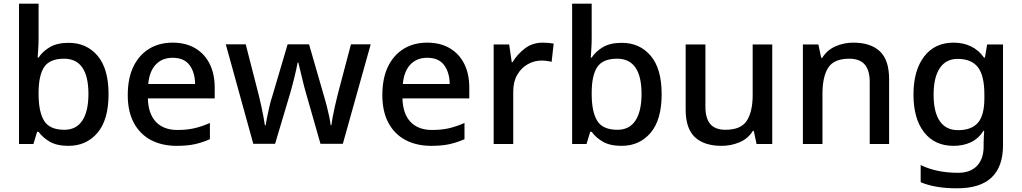

<svg xmlns="http://www.w3.org/2000/svg" viewBox="-20 -780 5536 1040"><path d="M189 -577Q189 -544 187 -514Q185 -484 184 -468H189Q211 -502 250.5 -525Q290 -548 352 -548Q449 -548 508.5 -478Q568 -408 568 -270Q568 -131 508 -60.5Q448 10 351 10Q288 10 249.5 -12.5Q211 -35 189 -66H181L161 0H83V-760H189ZM327 -462Q249 -462 219 -416.5Q189 -371 189 -277V-269Q189 -176 218.5 -126.5Q248 -77 329 -77Q393 -77 426 -127Q459 -177 459 -271Q459 -366 426 -414Q393 -462 327 -462Z M915 -549Q986 -549 1037 -519Q1088 -489 1115.5 -434.5Q1143 -380 1143 -305V-247H781Q783 -164 824.5 -120Q866 -76 941 -76Q993 -76 1033.5 -85.5Q1074 -95 1117 -114V-26Q1076 -8 1035 1Q994 10 937 10Q858 10 798.5 -21Q739 -52 705.5 -113.5Q672 -175 672 -265Q672 -356 702.5 -419Q733 -482 787.5 -515.5Q842 -549 915 -549ZM915 -467Q858 -467 823.5 -430Q789 -393 783 -325H1037Q1036 -388 1006.5 -427.5Q977 -467 915 -467Z M1639 -270Q1633 -289 1627 -313.5Q1621 -338 1615 -362.5Q1609 -387 1604 -408Q1599 -429 1596 -441H1592Q1590 -429 1585.5 -408Q1581 -387 1575 -362.5Q1569 -338 1562.5 -313.5Q1556 -289 1550 -269L1470 -1H1352L1203 -540H1311L1381 -267Q1388 -239 1395 -207.5Q1402 -176 1407 -148Q1412 -120 1415 -101H1419Q1421 -114 1424.5 -133.5Q1428 -153 1433 -174.5Q1438 -196 1442.5 -216Q1447 -236 1452 -249L1538 -540H1654L1738 -249Q1744 -229 1751 -201.5Q1758 -174 1763.5 -147.5Q1769 -121 1771 -102H1775Q1777 -118 1782 -146Q1787 -174 1794.5 -206Q1802 -238 1809 -267L1881 -540H1988L1837 -1H1716Z M2294 -549Q2365 -549 2416 -519Q2467 -489 2494.5 -434.5Q2522 -380 2522 -305V-247H2160Q2162 -164 2203.5 -120Q2245 -76 2320 -76Q2372 -76 2412.5 -85.5Q2453 -95 2496 -114V-26Q2455 -8 2414 1Q2373 10 2316 10Q2237 10 2177.5 -21Q2118 -52 2084.5 -113.5Q2051 -175 2051 -265Q2051 -356 2081.5 -419Q2112 -482 2166.5 -515.5Q2221 -549 2294 -549ZM2294 -467Q2237 -467 2202.5 -430Q2168 -393 2162 -325H2416Q2415 -388 2385.5 -427.5Q2356 -467 2294 -467Z M2920 -549Q2934 -549 2950.5 -547.5Q2967 -546 2979 -544L2968 -445Q2957 -448 2942 -450Q2927 -452 2914 -452Q2874 -452 2838.5 -432Q2803 -412 2781.5 -374.5Q2760 -337 2760 -284V0H2654V-539H2738L2752 -443H2756Q2782 -486 2823 -517.5Q2864 -549 2920 -549Z M3185 -577Q3185 -544 3183 -514Q3181 -484 3180 -468H3185Q3207 -502 3246.5 -525Q3286 -548 3348 -548Q3445 -548 3504.5 -478Q3564 -408 3564 -270Q3564 -131 3504 -60.5Q3444 10 3347 10Q3284 10 3245.5 -12.5Q3207 -35 3185 -66H3177L3157 0H3079V-760H3185ZM3323 -462Q3245 -462 3215 -416.5Q3185 -371 3185 -277V-269Q3185 -176 3214.5 -126.5Q3244 -77 3325 -77Q3389 -77 3422 -127Q3455 -177 3455 -271Q3455 -366 3422 -414Q3389 -462 3323 -462Z M4163 -539V0H4078L4063 -71H4058Q4032 -29 3986 -9.5Q3940 10 3889 10Q3794 10 3744 -37Q3694 -84 3694 -186V-539H3801V-202Q3801 -139 3827.5 -108Q3854 -77 3910 -77Q3993 -77 4025 -126Q4057 -175 4057 -266V-539Z M4602 -549Q4696 -549 4746 -502Q4796 -455 4796 -351V0H4691V-336Q4691 -399 4664 -430.5Q4637 -462 4580 -462Q4497 -462 4466 -413Q4435 -364 4435 -272V0H4329V-539H4413L4428 -467H4434Q4460 -509 4505.5 -529Q4551 -549 4602 -549Z M5145 -549Q5197 -549 5239 -529Q5281 -509 5310 -468H5315L5327 -539H5413V7Q5413 122 5351.5 181Q5290 240 5164 240Q5105 240 5056.5 232Q5008 224 4967 207V114Q5053 156 5170 156Q5236 156 5272 118.5Q5308 81 5308 13V-5Q5308 -18 5309 -39Q5310 -60 5311 -71H5307Q5280 -29 5239 -9.5Q5198 10 5145 10Q5043 10 4985.5 -63.5Q4928 -137 4928 -268Q4928 -398 4985.5 -473.5Q5043 -549 5145 -549ZM5167 -461Q5104 -461 5070.5 -411Q5037 -361 5037 -267Q5037 -173 5070.5 -124Q5104 -75 5169 -75Q5243 -75 5277.5 -115.5Q5312 -156 5312 -248V-268Q5312 -371 5277 -416Q5242 -461 5167 -461Z"/></svg>

Font: Noto Sans Vithkuqi Medium
Style: Regular
Weight: 500
Version: Version 1.001